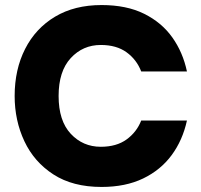

<svg xmlns="http://www.w3.org/2000/svg" viewBox="-20 -734 797 760"><path d="M382 6Q268 6 191.5 -43.5Q115 -93 76.5 -175Q38 -257 38 -354Q38 -459 79.5 -540.5Q121 -622 198 -668Q275 -714 382 -714Q481 -714 550.5 -679.5Q620 -645 662 -586Q704 -527 720 -451H539Q521 -498 481 -527Q441 -556 379 -556Q308 -556 260 -504Q212 -452 212 -354Q212 -256 260 -204.5Q308 -153 379 -153Q441 -153 481 -182Q521 -211 539 -257H720Q703 -179 659.5 -120Q616 -61 546.5 -27.5Q477 6 382 6Z"/></svg>

Font: Ulagadi Sans
Style: Bold
Weight: 700
Designer: Ninad Kale (Devanagari), Jonny Pinhorn (Latin)
Foundry: Indian Type Foundry
Version: Version 3.01;March 29, 2020;FontCreator 12.0.0.2522 64-bit; 